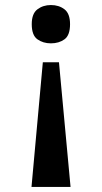

<svg xmlns="http://www.w3.org/2000/svg" viewBox="-20 -562 405 762"><path d="M214 -315 260 180H105L150 -315ZM182 -542Q214 -542 236 -525Q258 -508 258 -466Q258 -422 236 -406Q214 -390 182 -390Q151 -390 128.5 -406Q106 -422 106 -466Q106 -508 128.5 -525Q151 -542 182 -542Z"/></svg>

Font: Noto Serif Tibetan SemiBold
Style: Regular
Weight: 600
Designer: Monotype Design Team
Foundry: Monotype Imaging Inc.
Version: Version 2.103; ttfautohint (v1.8.4.7-5d5b)